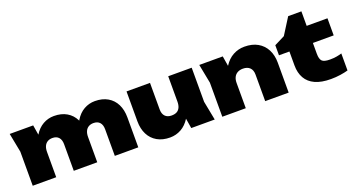

<svg xmlns="http://www.w3.org/2000/svg" viewBox="-48 -1333 3593 1952"><g transform="rotate(-20 1748.0 -357.0)"><path d="M21 -575H275L315 -330V0H61V-369ZM504 -593Q585 -593 642 -559.5Q699 -526 729 -465.5Q759 -405 759 -324V0H505V-288Q505 -336 481.5 -362Q458 -388 414 -388Q383 -388 360.5 -374.5Q338 -361 326.5 -335.5Q315 -310 315 -274L240 -312Q254 -406 292.5 -468.5Q331 -531 386 -562Q441 -593 504 -593ZM947 -593Q1028 -593 1085.5 -559.5Q1143 -526 1173 -465.5Q1203 -405 1203 -324V0H949V-288Q949 -336 925.5 -362Q902 -388 858 -388Q827 -388 804.5 -374.5Q782 -361 770.5 -335.5Q759 -310 759 -274L684 -312Q698 -406 736 -468.5Q774 -531 829 -562Q884 -593 947 -593Z M1543 17Q1462 17 1404 -16.5Q1346 -50 1315.5 -110.5Q1285 -171 1285 -251V-575H1539V-287Q1539 -240 1563.5 -214Q1588 -188 1633 -188Q1668 -188 1690.5 -200.5Q1713 -213 1724.5 -238.5Q1736 -264 1736 -301L1811 -263Q1798 -170 1758.5 -107.5Q1719 -45 1663.5 -14Q1608 17 1543 17ZM1776 0 1736 -245V-575H1990V-206L2030 0Z M2072 -575H2326L2366 -330V0H2112V-369ZM2565 -593Q2649 -593 2708 -559.5Q2767 -526 2798.5 -465.5Q2830 -405 2830 -324V0H2576V-288Q2576 -336 2549.5 -362Q2523 -388 2475 -388Q2441 -388 2416.5 -374.5Q2392 -361 2379 -335.5Q2366 -310 2366 -274L2291 -312Q2305 -406 2345 -468.5Q2385 -531 2442 -562Q2499 -593 2565 -593Z M2867 -390V-499L2980 -556L3091 -732H3234V-575H3459V-390H3234V-272Q3234 -217 3255 -194.5Q3276 -172 3341 -172Q3381 -172 3412.5 -177.5Q3444 -183 3469 -191V-7Q3435 3 3385.5 10.5Q3336 18 3282 18Q3180 18 3113 -12.5Q3046 -43 3013 -101Q2980 -159 2980 -239V-390Z"/></g></svg>

Font: Unbounded Black
Style: Regular
Weight: 900
Designer: Luke Prowse, Jean-Baptiste Morizot, Fátima Lázaro, Florian Runge
Foundry: NaN
Version: Version 1.701;gftools[0.9.28.dev5+ged2979d]